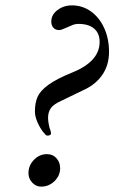

<svg xmlns="http://www.w3.org/2000/svg" viewBox="-20 -681 426 715"><path d="M110 -266Q110 -298 120 -320.5Q130 -343 160 -365Q190 -387 249 -411Q351 -452 351 -525Q351 -557 330.5 -574.5Q310 -592 272 -592Q259 -592 247 -586.5Q235 -581 232 -580Q226 -578 216.5 -573.5Q207 -569 200 -569Q187 -569 179 -577.5Q171 -586 171 -601Q171 -626 194 -643.5Q217 -661 248 -661Q287 -661 318.5 -638.5Q350 -616 368 -576.5Q386 -537 386 -488Q386 -440 362.5 -404.5Q339 -369 298 -349L209 -306Q180 -293 169.5 -278.5Q159 -264 159 -242Q159 -232 161 -221.5Q163 -211 164 -207Q170 -191 170 -184Q170 -176 155 -176Q151 -176 139.5 -191Q128 -206 119 -227Q110 -248 110 -266ZM86 -36Q86 -65 106.5 -86Q127 -107 155 -107Q177 -107 190.5 -91.5Q204 -76 204 -55Q204 -27 183 -6.5Q162 14 133 14Q114 14 100 -1Q86 -16 86 -36Z"/></svg>

Font: EB Garamond Medium
Style: Italic
Weight: 500
Italic angle: -17.2°
Designer: Georg Duffner and Octavio Pardo
Foundry: Georg Duffner
Version: Version 1.000